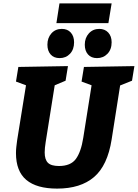

<svg xmlns="http://www.w3.org/2000/svg" viewBox="-20 -1096 811 1130"><path d="M474 -702 771 -707 757 -621 687 -593 637 -275Q613 -122 533.5 -54Q454 14 316 14Q196 14 135 -37Q74 -88 74 -195Q74 -212 76 -231Q78 -250 81 -271L133 -594L74 -616L88 -702L380 -707L366 -621L302 -594L249 -261Q243 -224 243 -199Q243 -157 262 -138Q281 -119 327 -119Q396 -119 426.5 -160.5Q457 -202 470 -285L519 -594L460 -616ZM331 -754Q297 -754 278 -775.5Q259 -797 259 -833Q259 -873 282.5 -899.5Q306 -926 344 -926Q377 -926 396.5 -904.5Q416 -883 416 -847Q416 -805 392 -779.5Q368 -754 331 -754ZM551 -754Q517 -754 498 -775.5Q479 -797 479 -833Q479 -873 503 -899.5Q527 -926 564 -926Q597 -926 617 -904.5Q637 -883 637 -847Q637 -805 612.5 -779.5Q588 -754 551 -754ZM637 -1076 618 -960H312L330 -1076Z"/></svg>

Font: Bitter ExtraBold
Style: Italic
Weight: 800
Italic angle: -9°
Designer: Sol Matas, and Bitter project Authors
Foundry: Sol Matas
Version: Version 2.001